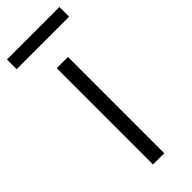

<svg xmlns="http://www.w3.org/2000/svg" viewBox="-268 -740 769 769"><g transform="rotate(-45 116.5 -355.5)"><path d="M84.2 0V-545.5H147.7V0ZM264.9 -711.3V-656.2H-32.3V-711.3Z"/></g></svg>

Font: Inter Zeller Light
Style: Regular
Weight: 300
Designer: Rasmus Andersson; Joe Bland
Foundry: zeller
Version: Version 3.015;git-dec3a8cb1